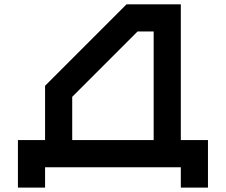

<svg xmlns="http://www.w3.org/2000/svg" viewBox="-20 -770 1040 884"><path d="M687.5 -125V-625H613.3L312.5 -324.2V-125ZM812.5 -125H937.5V93.8H812.5V0H187.5V93.8H62.5V-125H187.5V-375L562.5 -750H812.5Z"/></svg>

Font: Xanmono
Style: Regular
Weight: 400
Designer: GGBotNet
Foundry: GGBotNet
Version: 1.00